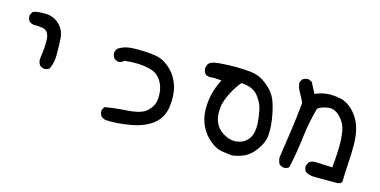

<svg xmlns="http://www.w3.org/2000/svg" viewBox="-58 -681 2115 1069"><g transform="rotate(15 1000.0 -147.0)"><path d="M170.9 -83 151.4 -92.8Q139.6 -108.4 139.6 -127.9Q143.6 -155.3 146.5 -183.6Q149.4 -211.9 148.4 -242.2Q147.5 -272.5 132.3 -289.1Q117.2 -305.7 58.6 -303.7Q43 -305.7 31.2 -315.4Q19.5 -329.1 21.5 -350.6L31.2 -370.1Q43 -379.9 96.2 -380.9Q149.4 -381.8 183.6 -349.6Q217.8 -317.4 220.7 -270.5Q223.6 -223.6 223.6 -176.8Q223.6 -129.9 206.1 -92.8Q192.4 -81.1 170.9 -83Z M582 104.5Q566.4 101.6 554.7 91.8Q543 78.1 544.9 56.6L554.7 37.1Q603.5 27.3 684.1 22Q764.6 16.6 793.9 -10.7Q823.2 -38.1 829.1 -65.4Q835 -92.8 832 -122.1Q829.1 -151.4 817.4 -174.8Q805.7 -198.2 785.2 -215.8Q764.6 -233.4 715.3 -241.2Q666 -249 595.7 -241.2Q582 -225.6 560.5 -227.5L541 -237.3Q531.2 -251 529.3 -268.6Q531.2 -284.2 541 -295.9Q570.3 -315.4 605.5 -319.3Q640.6 -323.2 697.8 -320.3Q754.9 -317.4 785.2 -306.6Q815.4 -295.9 848.6 -263.7Q881.8 -231.4 898.4 -180.7Q915 -129.9 906.7 -63Q898.4 3.9 850.1 42.5Q801.8 81.1 721.2 94.7Q640.6 108.4 582 104.5Z M1311.5 112.3Q1279.3 109.4 1248.5 104.5Q1217.8 99.6 1182.1 70.3Q1146.5 41 1126 0Q1105.5 -41 1103.5 -90.3Q1101.6 -139.6 1112.8 -186Q1124 -232.4 1146.5 -275.4Q1102.5 -280.3 1077.1 -276.4L1056.6 -282.2Q1042 -295.9 1041 -317.4L1046.9 -337.9Q1055.7 -360.4 1109.4 -364.7Q1163.1 -369.1 1209 -368.7Q1254.9 -368.2 1290 -364.3Q1325.2 -360.4 1353 -345.7Q1380.9 -331.1 1412.1 -299.8Q1443.4 -268.6 1458 -214.8Q1472.7 -161.1 1477.1 -115.2Q1481.4 -69.3 1477.1 -37.1Q1472.7 -4.9 1445.3 34.7Q1418 74.2 1385.3 90.8Q1352.5 107.4 1311.5 112.3ZM1366.2 10.7Q1390.6 -8.8 1397.9 -37.6Q1405.3 -66.4 1403.3 -96.7Q1401.4 -127 1394 -168Q1386.7 -209 1356 -248Q1325.2 -287.1 1257.8 -290Q1227.5 -252.9 1207.5 -212.4Q1187.5 -171.9 1182.1 -143.1Q1176.8 -114.3 1179.7 -83Q1182.6 -51.8 1198.7 -25.9Q1214.8 0 1250 18.1Q1285.2 36.1 1317.9 30.8Q1350.6 25.4 1366.2 10.7Z M1795.9 109.4Q1760.7 111.3 1733.4 95.7Q1721.7 82 1723.6 59.6L1733.4 40Q1749 26.4 1772.5 28.3L1868.2 32.2Q1877 -63.5 1875.5 -114.3Q1874 -165 1864.3 -198.2Q1854.5 -231.4 1824.2 -259.8Q1793.9 -288.1 1756.8 -282.2Q1719.7 -276.4 1701.2 -260.7Q1677.7 -176.8 1667 -85.9Q1656.2 4.9 1636.7 93.8Q1623 105.5 1601.6 103.5L1582 93.8Q1570.3 76.2 1570.3 53.7Q1582 -26.4 1593.8 -107.4Q1605.5 -188.5 1613.3 -270.5Q1601.6 -297.9 1586.9 -322.3Q1572.3 -346.7 1568.4 -376L1578.1 -395.5Q1593.8 -409.2 1615.2 -407.2L1634.8 -397.5L1666 -336.9Q1701.2 -352.5 1734.9 -355.5Q1768.6 -358.4 1809.6 -350.6Q1850.6 -342.8 1884.8 -308.6Q1918.9 -274.4 1934.6 -229.5Q1950.2 -184.6 1951.2 -128.9Q1952.1 -73.2 1949.2 -34.2Q1946.3 4.9 1945.3 37.1Q1944.3 69.3 1943.4 90.3Q1942.4 111.3 1903.3 109.4Z"/></g></svg>

Font: NaikaiFont
Style: Regular
Weight: 400
Version: Version 1.67